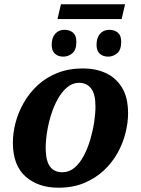

<svg xmlns="http://www.w3.org/2000/svg" viewBox="-20 -865 658 895"><path d="M248 -776 264 -845H563L547 -776ZM275.6 -601Q251 -601 236 -614.7Q221 -628.5 221 -656Q221 -688.2 237 -707.1Q253.1 -726 280.7 -726Q305 -726 320.5 -712.7Q336 -699.5 336 -670.7Q336 -632 317 -616.5Q298 -601 275.6 -601ZM484.6 -601Q460 -601 445 -614.7Q430 -628.5 430 -656Q430 -688.2 446 -707.1Q462.1 -726 489.7 -726Q514 -726 529.5 -712.7Q545 -699.5 545 -670.7Q545 -632 526 -616.5Q507 -601 484.6 -601ZM252 10Q158.1 10 99.1 -42.2Q40 -94.5 40 -200Q40 -245 52.5 -293Q65 -341 91 -386.5Q117 -432 156 -468.1Q195.1 -504.1 247.9 -525.1Q300.6 -546 367.7 -546Q426 -546 473 -524.5Q520 -503 548.5 -457.1Q577 -411.1 577 -336.4Q577 -293 565 -245Q553 -197 528 -152Q503 -107 464 -70.5Q425 -34 372.4 -12Q319.9 10 252 10ZM270 -62Q302.3 -62 327.2 -83Q352 -104 370.5 -139Q389 -174 401 -215Q413 -256 419 -296Q425 -336 425 -368Q425 -427 404.5 -453Q384 -479 349 -479Q318 -479 293.5 -458.5Q269 -438 250 -404.5Q231 -371 218.5 -331Q206 -291 199.5 -250.6Q193 -210.2 193 -176Q193 -135 202 -110Q211 -85 228.5 -73.5Q246.1 -62 270 -62Z"/></svg>

Font: Noto Serif
Style: Italic
Weight: 400
Italic angle: -12°
Designer: Monotype Design Team
Foundry: Monotype Imaging Inc.
Version: Version 2.013